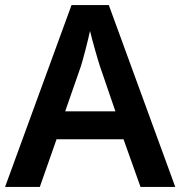

<svg xmlns="http://www.w3.org/2000/svg" viewBox="-20 -737 712 757"><path d="M534 0H671L409 -717H262L0 0H137L203 -188H467ZM374 -476 435 -298H237L299 -476C309 -508 325 -570 335 -615C343 -580 366 -500 374 -476Z"/></svg>

Font: Noto Sans Khmer UI SemiBold
Style: Regular
Weight: 600
Designer: Danh Hong and the Monotype Design Team
Foundry: Monotype Imaging Inc.
Version: Version 2.002